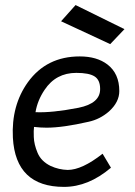

<svg xmlns="http://www.w3.org/2000/svg" viewBox="-20 -731 536 763"><path d="M418 -555.7 222.7 -646.5 280.3 -710.9 474.6 -615.2ZM377.9 -377.9Q377.9 -413.1 356 -427.2Q334 -441.4 283.2 -441.4Q202.1 -441.4 157.2 -374Q128.9 -332 121.1 -285.2Q186.5 -282.2 292 -302.7Q378.9 -320.3 377.9 -377.9ZM115.2 -226.6Q113.3 -212.9 114.3 -186.5Q115.2 -157.2 129.4 -123.5Q143.6 -89.8 181.6 -71.3Q213.9 -56.6 249 -55.7Q305.7 -55.7 387.7 -120.1L420.9 -64.5Q331.1 11.7 234.4 11.7Q42 11.7 31.2 -183.6Q24.4 -311.5 90.8 -404.3Q165 -506.8 296.9 -506.8Q365.2 -506.8 407.2 -474.6Q454.1 -438.5 454.1 -369.1Q454.1 -325.2 413.1 -288.1Q377 -256.8 332 -247.1Q229.5 -223.6 165 -223.6Q141.6 -223.6 115.2 -226.6Z"/></svg>

Font: Puritan
Style: Italic
Weight: 400
Version: 2.0a